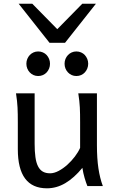

<svg xmlns="http://www.w3.org/2000/svg" viewBox="-20 -999 619 1031"><path d="M449.2 0Q445.8 -8.3 441.9 -19.5Q438 -30.8 434.3 -43.5Q430.7 -56.2 427.5 -70.1Q424.3 -84 422.4 -97.7Q377.9 -43.5 330.8 -15.6Q283.7 12.2 231.9 12.2Q75.7 12.2 75.7 -197.8V-341.8Q75.7 -365.2 75.4 -384.3Q75.2 -403.3 74.2 -421.1Q73.2 -439 71.3 -457.5Q69.3 -476.1 65.9 -498H166V-227.1Q166 -185.5 170.2 -155.5Q174.3 -125.5 184.1 -106.2Q193.8 -86.9 209.7 -77.6Q225.6 -68.4 249 -68.4Q270.5 -68.4 294.9 -81.3Q319.3 -94.2 341.6 -114.3Q363.8 -134.3 382.1 -158.4Q400.4 -182.6 410.2 -205.1V-341.8Q410.2 -365.7 409.9 -385Q409.7 -404.3 408.7 -421.9Q407.7 -439.5 405.8 -457.5Q403.8 -475.6 400.4 -498H500.5V-219.7Q500.5 -148.4 508.5 -95Q516.6 -41.5 532.2 0ZM121.6 -656.7Q121.6 -670.4 126.5 -682.4Q131.3 -694.3 139.9 -703.4Q148.4 -712.4 159.9 -717.5Q171.4 -722.7 185.1 -722.7Q198.7 -722.7 210.4 -717.5Q222.2 -712.4 230.5 -703.4Q238.8 -694.3 243.7 -682.4Q248.5 -670.4 248.5 -656.7Q248.5 -643.1 243.7 -631.1Q238.8 -619.1 230.5 -610.1Q222.2 -601.1 210.4 -595.9Q198.7 -590.8 185.1 -590.8Q171.4 -590.8 159.9 -595.9Q148.4 -601.1 139.9 -610.1Q131.3 -619.1 126.5 -631.1Q121.6 -643.1 121.6 -656.7ZM326.7 -656.7Q326.7 -670.4 331.5 -682.4Q336.4 -694.3 345 -703.4Q353.5 -712.4 365 -717.5Q376.5 -722.7 390.1 -722.7Q403.8 -722.7 415.5 -717.5Q427.2 -712.4 435.5 -703.4Q443.8 -694.3 448.7 -682.4Q453.6 -670.4 453.6 -656.7Q453.6 -643.1 448.7 -631.1Q443.8 -619.1 435.5 -610.1Q427.2 -601.1 415.5 -595.9Q403.8 -590.8 390.1 -590.8Q376.5 -590.8 365 -595.9Q353.5 -601.1 345 -610.1Q336.4 -619.1 331.5 -631.1Q326.7 -643.1 326.7 -656.7ZM153.3 -979 287.6 -842.3 421.9 -979H495.1L329.1 -769H246.1L80.1 -979Z"/></svg>

Font: Andika APac
Style: Regular
Weight: 400
Designer: Victor Gaultney, Annie Olsen, Julie Remington, Don Collingsworth, Eric Hays, Becca Hirsbrunner
Foundry: SIL International
Version: Version 5.000